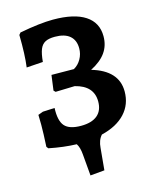

<svg xmlns="http://www.w3.org/2000/svg" viewBox="-123 -732 809 1003"><g transform="rotate(-15 281.5 -230.5)"><path d="M353 -3Q331 21 328 63L317 181L240 188L230 72Q227 33 213 12Q143 10 64 -6L56 -16Q60 -89 60 -135Q60 -171 59 -188L86 -198L150 -201Q147 -132 172 -103.5Q197 -75 260 -75Q318 -75 348.5 -100.5Q379 -126 379 -175Q379 -260 281 -284L177 -281L168 -290L179 -372L300 -371Q325 -385 340 -411.5Q355 -438 355 -469Q355 -513 327.5 -536.5Q300 -560 247 -560Q214 -560 195 -550Q176 -540 166.5 -516.5Q157 -493 153 -449L64 -443Q73 -509 71 -617L80 -628Q191 -649 261 -649Q375 -649 434.5 -610Q494 -571 494 -497Q494 -447 467.5 -409.5Q441 -372 386 -344Q526 -303 526 -190Q526 -120 481 -71.5Q436 -23 353 -3Z"/></g></svg>

Font: Alegreya
Style: Bold
Weight: 700
Designer: Juan Pablo del Peral
Foundry: Huerta Tipografica
Version: Version 2.008; ttfautohint (v1.8)